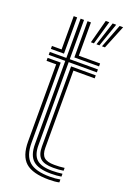

<svg xmlns="http://www.w3.org/2000/svg" viewBox="-154 -857 629 921"><g transform="rotate(20 160.0 -396.5)"><path d="M222 -22.5Q157.5 -22.5 129.5 -47.4Q101.5 -72.2 101.5 -130V-554.5H17V-569.5H101.5V-770H119V-569.5H262.8V-554.5H119V-130Q119 -80.5 142.9 -59Q166.8 -37.5 222 -37.5Q247.2 -37.5 274.2 -41.2V-26.5Q252.5 -22.5 222 -22.5ZM17 -585V-600H66.2V-770H83.8V-585ZM136.8 -585V-770H154.2V-600H262.8V-585ZM222 7.8Q138.5 7.8 102.4 -24.2Q66.2 -56.2 66.2 -130V-524H17V-539.2H83.8V-130Q83.8 -64.2 115.9 -35.8Q148 -7.2 222 -7.2Q249.5 -7.2 274.2 -11.8V3Q254 7.8 222 7.8ZM222 -52.8Q176.2 -52.8 156.5 -70.6Q136.8 -88.5 136.8 -130V-539.2H262.8V-524H154.2V-130Q154.2 -96.5 170 -82.1Q185.8 -67.8 222 -67.8Q234.8 -67.8 248 -68.4Q261.2 -69 274.2 -71V-56.5Q250.2 -52.8 222 -52.8ZM201.8 -680.5H186.5L218.5 -801H236.5ZM258.2 -680.5H243L289.2 -801H307.2ZM230 -680.5H214.8L253.8 -801H271.8Z"/></g></svg>

Font: Big Shoulders Inline Text Medium
Style: Regular
Weight: 500
Designer: Patric King
Foundry: XO Type Co
Version: Version 1.000